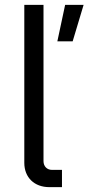

<svg xmlns="http://www.w3.org/2000/svg" viewBox="-20 -770 364 790"><path d="M183 0H235V-71H194C173 -71 159 -86 159 -107V-750H80V-100C80 -40 121 0 183 0ZM216 -600H279L324 -750H248Z"/></svg>

Font: Finlandica
Style: Regular
Weight: 400
Designer: Niklas Ekholm, Juho Hiilivirta, Jaakko Suomalainen
Foundry: Helsinki Type Studio
Version: Version 2.000;Glyphs 3.2 (3202)